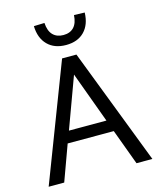

<svg xmlns="http://www.w3.org/2000/svg" viewBox="-131 -1004 915 1098"><g transform="rotate(-15 326.0 -455.5)"><path d="M19 0ZM461 -211H188L111 0H19L283 -689H368L633 0H539ZM436 -280 325 -582 214 -280ZM175 -909 238 -911Q241 -863 264 -839.5Q287 -816 326 -816Q365 -816 387.5 -839.5Q410 -863 413 -911L476 -909Q474 -838 434.5 -797.5Q395 -757 326 -757Q257 -757 217 -797.5Q177 -838 175 -909Z"/></g></svg>

Font: Martel Sans
Style: Regular
Weight: 400
Designer: Dan Reynolds and Mathieu Réguer
Foundry: Dan Reynolds and Mathieu Réguer
Version: Version 1.002; ttfautohint (v1.1) -l 5 -r 5 -G 72 -x 0 -D la